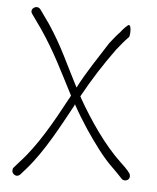

<svg xmlns="http://www.w3.org/2000/svg" viewBox="-49 -694 591 722"><g transform="rotate(5 247.0 -333.0)"><path d="M23 -32C23 -22 32 -14 41 -14C46 -14 51 -17 54 -20L76 -45C138 -116 189 -214 234 -296C235 -297 234 -297 234 -298C234 -299 235 -300 236 -300C253 -269 271 -240 290 -211C322 -164 360 -110 400 -73C412 -61 423 -50 434 -38C437 -34 442 -32 447 -32C457 -32 465 -39 465 -48C465 -53 464 -58 461 -61L454 -70C449 -76 439 -86 425 -99C362 -158 302 -246 257 -325C256 -328 255 -330 253 -332C289 -398 329 -460 372 -519C387 -538 401 -555 416 -570C421 -575 423 -629 406 -612C401 -608 395 -602 389 -595L381 -585C368 -572 357 -557 344 -541C309 -485 269 -428 236 -364C191 -450 166 -512 112 -593L75 -645C61 -663 32 -644 46 -625L83 -573C141 -488 173 -418 218 -332C216 -327 213 -322 210 -317C164 -231 111 -136 49 -69L27 -44C24 -41 23 -37 23 -32Z"/></g></svg>

Font: Stray Cat
Style: Cn
Weight: 400
Version: Version 1.0